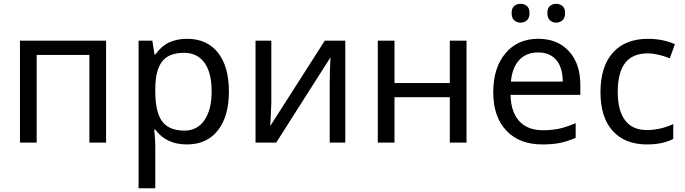

<svg xmlns="http://www.w3.org/2000/svg" viewBox="-20 -750 3603 1010"><path d="M172.9 0H85V-536.1H538.1V0H450.2V-460.9H172.9Z M962.9 9.8Q855 9.8 796.9 -67.9H791L793 -47.9Q796.9 -9.8 796.9 20V240.2H709V-536.1H781.2L793 -462.9H796.9Q828.1 -506.8 869.1 -526.4Q910.2 -545.9 963.9 -545.9Q1068.4 -545.9 1126.2 -473.4Q1184.1 -400.9 1184.1 -269Q1184.1 -137.7 1126 -64Q1067.9 9.8 962.9 9.8ZM948.2 -472.2Q868.7 -472.2 833.3 -427.2Q797.9 -382.3 796.9 -286.1V-269Q796.9 -160.2 833 -111.6Q869.1 -63 950.2 -63Q1017.6 -63 1055.4 -117.7Q1093.3 -172.4 1093.3 -270Q1093.3 -368.2 1055.4 -420.2Q1017.6 -472.2 948.2 -472.2Z M1407.2 -536.1V-209L1403.3 -114.3L1401.4 -86.9L1688.5 -536.1H1796.4V0H1714.4V-315.9L1715.8 -383.8L1718.3 -448.2L1433.1 0H1324.2V-536.1Z M2055.2 -536.1V-313H2346.2V-536.1H2434.1V0H2346.2V-238.8H2055.2V0H1967.3V-536.1Z M2832.5 9.8Q2711.9 9.8 2643.3 -63.2Q2574.7 -136.2 2574.7 -264.2Q2574.7 -393.1 2638.7 -469.5Q2702.6 -545.9 2811.5 -545.9Q2912.6 -545.9 2972.7 -480.7Q3032.7 -415.5 3032.7 -304.2V-251H2665.5Q2668 -159.7 2711.9 -112.3Q2755.9 -64.9 2836.4 -64.9Q2879.4 -64.9 2918 -72.5Q2956.5 -80.1 3008.3 -102.1V-24.9Q2963.9 -5.9 2924.8 2Q2885.7 9.8 2832.5 9.8ZM2810.5 -474.1Q2747.6 -474.1 2710.9 -433.6Q2674.3 -393.1 2667.5 -320.8H2940.4Q2939.5 -396 2905.8 -435.1Q2872.1 -474.1 2810.5 -474.1ZM2671.4 -681.2Q2671.4 -707 2685.1 -718.5Q2698.7 -730 2718.3 -730Q2737.3 -730 2751.5 -718.5Q2765.6 -707 2765.6 -681.2Q2765.6 -655.3 2751.5 -643.1Q2737.3 -630.9 2718.3 -630.9Q2698.7 -630.9 2685.1 -643.1Q2671.4 -655.3 2671.4 -681.2ZM2859.4 -681.2Q2859.4 -707 2873 -718.5Q2886.7 -730 2905.3 -730Q2924.3 -730 2938.5 -718.5Q2952.6 -707 2952.6 -681.2Q2952.6 -655.3 2938.5 -643.1Q2924.3 -630.9 2905.3 -630.9Q2886.7 -630.9 2873 -643.1Q2859.4 -655.3 2859.4 -681.2Z M3383.3 9.8Q3267.6 9.8 3203.1 -61.3Q3138.7 -132.3 3138.7 -265.1Q3138.7 -399.9 3203.9 -472.9Q3269 -545.9 3389.6 -545.9Q3428.7 -545.9 3467 -537.8Q3505.4 -529.8 3530.3 -517.1L3503.4 -443.8Q3435.5 -469.2 3387.7 -469.2Q3306.6 -469.2 3268.1 -418.2Q3229.5 -367.2 3229.5 -266.1Q3229.5 -168.9 3268.1 -117.4Q3306.6 -65.9 3382.3 -65.9Q3453.1 -65.9 3521.5 -97.2V-19Q3465.8 9.8 3383.3 9.8Z"/></svg>

Font: Noto Sans Southeast Asian
Style: Regular
Weight: 400
Designer: Monotype Design Team
Foundry: Monotype Imaging Inc.
Version: Version 1.06 uh; ttfautohint (v1.4.1)